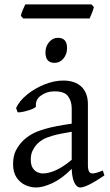

<svg xmlns="http://www.w3.org/2000/svg" viewBox="-20 -833 499 868"><path d="M143.1 14.6Q119.6 14.6 95.7 4.2Q71.8 -6.3 55.4 -29.8Q39.1 -53.2 39.1 -90.8Q39.1 -128.4 52 -153.1Q64.9 -177.7 83 -195.8Q98.6 -211.4 121.3 -225.1Q144 -238.8 186.5 -251Q229 -263.2 304.2 -273.9V-342.8Q304.2 -376 287.1 -398.7Q270 -421.4 222.2 -419.9Q190.9 -419.4 165.3 -401.1Q139.6 -382.8 142.6 -353.5Q143.6 -347.7 126 -340.3Q108.4 -333 88.1 -328.4Q67.9 -323.7 59.6 -325.7L52.7 -344.7Q67.9 -377.4 102.5 -405.5Q137.2 -433.6 180.9 -451.2Q224.6 -468.8 265.6 -468.8Q319.3 -468.8 348.4 -440.7Q377.4 -412.6 377.4 -362.3V-86.9Q377.4 -48.8 397 -48.8Q403.8 -48.8 414.6 -51.5Q425.3 -54.2 444.8 -62L452.1 -40Q410.6 -11.7 383.5 1.5Q356.4 14.6 342.8 14.6Q326.7 14.6 315.9 -8.1Q305.2 -30.8 304.2 -69.8Q260.3 -25.4 217.3 -5.4Q174.3 14.6 143.1 14.6ZM171.9 -48.8Q200.7 -48.8 233.9 -64Q267.1 -79.1 304.2 -110.8V-237.3Q249.5 -228.5 219.5 -220Q189.5 -211.4 173.8 -202.1Q158.2 -192.9 147.5 -181.6Q135.3 -168.5 127.2 -151.6Q119.1 -134.8 119.1 -111.8Q119.1 -85.9 128.7 -72.3Q138.2 -58.6 150.9 -53.7Q163.6 -48.8 171.9 -48.8ZM226.6 -548.8Q185.5 -548.8 185.5 -595.7Q185.5 -623.5 202.1 -642.8Q218.8 -662.1 241.7 -662.1Q283.2 -662.1 283.2 -615.7Q283.2 -588.4 267.1 -568.6Q251 -548.8 226.6 -548.8ZM85 -749.5 74.2 -761.7Q76.7 -772.5 83 -788.1Q89.4 -803.7 94.2 -813H393.6L404.3 -801.3Q402.3 -790.5 395.8 -774.7Q389.2 -758.8 385.3 -749.5Z"/></svg>

Font: David Libre
Style: Regular
Weight: 400
Designer: Ismar David, J. Victor Gaultney, Annie Olsen and Meir Sadan
Foundry: Monotype Imaging Inc. & SIL International
Version: Version 1.100; ttfautohint (v1.8.4.7-5d5b)